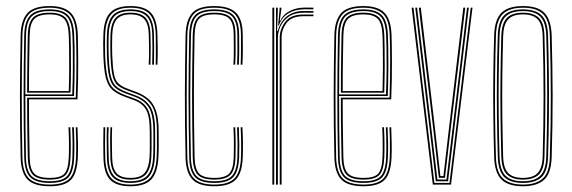

<svg xmlns="http://www.w3.org/2000/svg" viewBox="-20 -626 1941 651"><path d="M149 5.5Q95.2 5.5 73.2 -17.6Q51.2 -40.8 50 -91.8Q48.8 -149.2 48.1 -201.9Q47.5 -254.5 47.6 -304.6Q47.8 -354.8 48.4 -404.9Q49 -455 50 -507.2Q51.2 -557.2 73 -581.4Q94.8 -605.5 148.8 -605.5Q196.8 -605.5 219.2 -583.2Q241.8 -561 243.8 -508.8Q244.2 -493.2 244.6 -470.8Q245 -448.2 245.1 -420Q245.2 -391.8 244.8 -358.8Q244.2 -325.8 242.8 -289.2H78.2Q78.2 -250.2 78.5 -218.2Q78.8 -186.2 79.4 -156.1Q80 -126 80.5 -93Q81.2 -53.5 95.6 -38.1Q110 -22.8 149 -22.8Q184.8 -22.8 198.1 -36.8Q211.5 -50.8 213.2 -93Q214 -110.5 213.9 -137.1Q213.8 -163.8 212.2 -194.5H218.2Q219.8 -164.2 219.9 -137.5Q220 -110.8 219.2 -93Q217.5 -48 202.2 -32.5Q187 -17 149 -17Q107 -17 91.1 -33.8Q75.2 -50.5 74.2 -92.8Q73.8 -122.5 73.1 -154.4Q72.5 -186.2 72.2 -221.2Q72 -256.2 72 -294.8H237Q238.2 -332.8 238.8 -365.4Q239.2 -398 239.1 -424.9Q239 -451.8 238.6 -472.9Q238.2 -494 237.5 -508.8Q235.5 -561.8 212.9 -580.8Q190.2 -599.8 148.8 -599.8Q97.2 -599.8 77.2 -577Q57.2 -554.2 56 -507Q55 -455.2 54.4 -404.2Q53.8 -353.2 53.8 -302.1Q53.8 -251 54.2 -198.8Q54.8 -146.5 56 -92Q57.2 -42.5 78 -21.4Q98.8 -0.2 149 -0.2Q195.5 -0.2 215.4 -20Q235.2 -39.8 237.8 -92Q238.2 -103.2 238.4 -119.5Q238.5 -135.8 238.1 -155.1Q237.8 -174.5 236.8 -194.5H242.8Q244 -167 244.4 -139.5Q244.8 -112 243.8 -91.8Q241.5 -38 220.4 -16.2Q199.2 5.5 149 5.5ZM149 -5.8Q100.8 -5.8 82 -25.6Q63.2 -45.5 62.2 -92Q61 -146.8 60.5 -199.5Q60 -252.2 60 -303.5Q60 -354.8 60.6 -405.5Q61.2 -456.2 62.2 -506.8Q63.2 -554 82.8 -574.1Q102.2 -594.2 148.8 -594.2Q191 -594.2 210.4 -575Q229.8 -555.8 231.5 -506.5Q232.2 -493.2 232.8 -463.8Q233.2 -434.2 233 -392.5Q232.8 -350.8 231 -300.5H66Q66 -237.8 66.5 -190.2Q67 -142.8 68 -92.5Q68.8 -47.8 86.5 -29.6Q104.2 -11.5 149 -11.5Q190.5 -11.5 207 -28.5Q223.5 -45.5 225.5 -92.5Q226.2 -110 226.1 -136.9Q226 -163.8 224.5 -194.5H230.5Q231.8 -168.5 232.1 -140.6Q232.5 -112.8 231.5 -92.5Q229.5 -42.5 211.4 -24.1Q193.2 -5.8 149 -5.8ZM66 -306H225Q226.8 -350.2 227 -390.6Q227.2 -431 226.8 -461.5Q226.2 -492 225.5 -506.2Q223.8 -552.8 206.1 -570.6Q188.5 -588.5 148.8 -588.5Q105.2 -588.5 87.2 -570Q69.2 -551.5 68.2 -506.5Q67.2 -463 66.6 -414.1Q66 -365.2 66 -306ZM72 -311.8Q72.2 -348.2 72.4 -379.4Q72.5 -410.5 73.1 -441Q73.8 -471.5 74.2 -506.2Q75.2 -548.8 91.6 -565.9Q108 -583 148.8 -583Q184.5 -583 201 -567Q217.5 -551 219.2 -506.2Q219.8 -493.5 220.2 -465.6Q220.8 -437.8 220.6 -398.5Q220.5 -359.2 219 -311.8ZM78.2 -317.2H213.2Q214.5 -360.2 214.6 -398.4Q214.8 -436.5 214.2 -464.8Q213.8 -493 213.2 -506.2Q211.5 -547.8 196.8 -562.5Q182 -577.2 148.8 -577.2Q110.5 -577.2 95.9 -561.4Q81.2 -545.5 80.5 -506.2Q80 -474.2 79.4 -445.5Q78.8 -416.8 78.5 -386Q78.2 -355.2 78.2 -317.2Z M422 5.5Q374.2 5.5 353 -17Q331.8 -39.5 330.8 -91.8Q330.5 -117.5 330.2 -140Q330 -162.5 330.8 -194.5H336.8Q336 -160.2 336.1 -137.6Q336.2 -115 336.8 -92Q337.8 -42.8 357.6 -21.5Q377.5 -0.2 422 -0.2Q467.5 -0.2 488 -21.6Q508.5 -43 511 -91.5Q512 -106.2 512.1 -120.5Q512.2 -134.8 512.1 -149.4Q512 -164 512 -180Q512 -239.8 495 -267.4Q478 -295 441.8 -308.2L411.2 -319.5Q391 -327 379.2 -336.4Q367.5 -345.8 361.9 -368.6Q356.2 -391.5 354.5 -439Q354 -457.5 354 -472.2Q354 -487 354.5 -506.5Q356 -547.2 371.6 -565.1Q387.2 -583 422.5 -583Q458 -583 473.8 -565.4Q489.5 -547.8 490.2 -507.2Q490.8 -484.8 490.9 -462.6Q491 -440.5 490.2 -406.8H484.2Q485.8 -437 485.4 -461.9Q485 -486.8 484.5 -506.8Q483.8 -545 469.2 -561.1Q454.8 -577.2 422.5 -577.2Q390.5 -577.2 376.1 -560.9Q361.8 -544.5 360.5 -506.5Q360 -484.5 360 -471.2Q360 -458 360.5 -439.2Q362.2 -396.8 366.5 -374.9Q370.8 -353 381.6 -342.9Q392.5 -332.8 413.2 -325L443.5 -313.5Q466.5 -304.8 483.2 -290.5Q500 -276.2 509 -250.1Q518 -224 518 -180Q518 -164.5 518.1 -149.6Q518.2 -134.8 518.1 -120.2Q518 -105.8 517 -91.2Q514.2 -40.8 492.9 -17.6Q471.5 5.5 422 5.5ZM422 -5.8Q379.8 -5.8 361.6 -26.1Q343.5 -46.5 342.5 -92.2Q342.2 -117 341.8 -141.5Q341.2 -166 342.5 -194.5H348.5Q347 -163.8 347.6 -138.1Q348.2 -112.5 348.5 -92.2Q349.2 -49 366.4 -30.2Q383.5 -11.5 422 -11.5Q462.2 -11.5 479.5 -30.8Q496.8 -50 499 -92Q500.2 -114 500.1 -134.5Q500 -155 500 -180Q500 -236.5 484.8 -261.1Q469.5 -285.8 438 -297.5L407.2 -308.8Q382.5 -317.8 369.1 -329.9Q355.8 -342 350 -366.8Q344.2 -391.5 342.5 -438.8Q341.8 -459 341.9 -473.5Q342 -488 342.5 -506.8Q343.8 -553.2 362.2 -573.8Q380.8 -594.2 422.5 -594.2Q464.5 -594.2 482.8 -574.1Q501 -554 502 -507.5Q502.5 -483.5 502.6 -462Q502.8 -440.5 502 -406.8H496Q497 -443.8 496.9 -464.9Q496.8 -486 496.2 -507.5Q495.5 -551 478.2 -569.8Q461 -588.5 422.5 -588.5Q383.8 -588.5 366.8 -569.4Q349.8 -550.2 348.5 -506.8Q348 -487.5 347.9 -473Q347.8 -458.5 348.5 -439Q350.2 -390.2 356.2 -366.5Q362.2 -342.8 374.9 -332.5Q387.5 -322.2 409.2 -314L440 -302.5Q472.5 -290.5 489.2 -265.2Q506 -240 506 -180Q506 -155.5 506.1 -134.6Q506.2 -113.8 505 -91.8Q502.5 -47 484 -26.4Q465.5 -5.8 422 -5.8ZM422 -17Q387 -17 371 -34.4Q355 -51.8 354.2 -92.8Q354 -112.8 353.5 -138.5Q353 -164.2 354.5 -194.5H360.2Q359 -167.5 359.4 -141.6Q359.8 -115.8 360.2 -92.8Q360.8 -55.2 375.1 -39Q389.5 -22.8 422 -22.8Q456.8 -22.8 470.8 -40.1Q484.8 -57.5 487 -92.5Q488.2 -115 488 -135.8Q487.8 -156.5 487.8 -180Q487.8 -233.8 474.6 -255.2Q461.5 -276.8 434.2 -286.5L403.2 -298Q376.2 -307.8 361 -321.5Q345.8 -335.2 338.9 -362.2Q332 -389.2 330.5 -438.5Q329.8 -459.2 329.9 -474.8Q330 -490.2 330.5 -507Q331.8 -559.2 353 -582.4Q374.2 -605.5 422.5 -605.5Q470.2 -605.5 491.5 -582.9Q512.8 -560.2 513.8 -507.8Q514.2 -487.2 514.8 -461.8Q515.2 -436.2 513.8 -406.8H508Q508.5 -440.8 508.5 -462.9Q508.5 -485 508 -507.5Q507 -556.2 487.5 -578Q468 -599.8 422.5 -599.8Q376.8 -599.8 357.4 -577.8Q338 -555.8 336.5 -507Q336 -484.8 336 -470.9Q336 -457 336.5 -438.5Q338.2 -390.8 344.4 -365Q350.5 -339.2 364.9 -326.1Q379.2 -313 405.2 -303.2L436.2 -291.8Q466.8 -280.5 480.2 -257Q493.8 -233.5 493.8 -180Q493.8 -164.8 493.9 -150.1Q494 -135.5 493.9 -121.1Q493.8 -106.8 493 -92Q490.8 -52.8 474.6 -34.9Q458.5 -17 422 -17Z M706.5 5.5Q654.5 5.5 632.5 -17.5Q610.5 -40.5 609.2 -91.8Q608 -149.2 607.4 -201.9Q606.8 -254.5 606.9 -304.6Q607 -354.8 607.6 -404.9Q608.2 -455 609.2 -507.2Q610.5 -558 631.6 -581.8Q652.8 -605.5 706.2 -605.5Q757 -605.5 779.9 -583.1Q802.8 -560.8 803 -507.8Q803.2 -486 803.4 -461.1Q803.5 -436.2 802 -406.8H796Q797.2 -435.5 797.1 -460.2Q797 -485 797 -507.5Q796.5 -557.2 775.8 -578.5Q755 -599.8 706.2 -599.8Q655.2 -599.8 635.9 -577.4Q616.5 -555 615.2 -507Q614.2 -455 613.6 -404.2Q613 -353.5 613 -302.5Q613 -251.5 613.5 -199.2Q614 -147 615.2 -92Q616.5 -43.2 636.9 -21.8Q657.2 -0.2 706.5 -0.2Q754.2 -0.2 774.8 -21Q795.2 -41.8 797 -91.8Q797.8 -114 797.6 -138.1Q797.5 -162.2 796 -194.5H802Q803.5 -165.2 803.8 -140.1Q804 -115 803 -91.8Q801.2 -40 779.6 -17.2Q758 5.5 706.5 5.5ZM706.5 -5.8Q659.8 -5.8 641.1 -25.8Q622.5 -45.8 621.5 -92Q620.5 -147 619.9 -199.5Q619.2 -252 619.2 -303.2Q619.2 -354.5 619.9 -405.1Q620.5 -455.8 621.5 -506.8Q622.5 -554.5 641.2 -574.4Q660 -594.2 706.2 -594.2Q752 -594.2 771.2 -574.6Q790.5 -555 790.8 -507.5Q791 -488.8 791.1 -463Q791.2 -437.2 789.8 -406.8H783.8Q785.2 -437.5 785 -463.4Q784.8 -489.2 784.8 -507.2Q784.5 -552.8 766.8 -570.6Q749 -588.5 706.2 -588.5Q663.2 -588.5 645.9 -570.4Q628.5 -552.2 627.5 -506.5Q626.5 -458 625.9 -408.2Q625.2 -358.5 625.1 -307.1Q625 -255.8 625.5 -202.4Q626 -149 627.2 -93Q628.2 -48 645.6 -29.8Q663 -11.5 706.5 -11.5Q749 -11.5 766.1 -29.4Q783.2 -47.2 784.8 -92.2Q785.5 -113.8 785.4 -138.4Q785.2 -163 783.8 -194.5H789.8Q791.2 -159.2 791.4 -135.5Q791.5 -111.8 790.8 -92.2Q789 -44.8 770.6 -25.2Q752.2 -5.8 706.5 -5.8ZM706.5 -17Q666.2 -17 650.4 -33.8Q634.5 -50.5 633.5 -93Q632.5 -146.8 631.9 -198.5Q631.2 -250.2 631.2 -301.2Q631.2 -352.2 631.9 -403.2Q632.5 -454.2 633.5 -506.2Q634.5 -549.2 650.2 -566.1Q666 -583 706.2 -583Q746.5 -583 762.5 -566.4Q778.5 -549.8 778.5 -507.2Q778.8 -485 778.9 -461.1Q779 -437.2 777.5 -406.8H771.5Q773 -437.8 772.8 -461.6Q772.5 -485.5 772.5 -507Q772.5 -546.8 758.2 -562Q744 -577.2 706.2 -577.2Q668.5 -577.2 654.5 -561.8Q640.5 -546.2 639.8 -506.2Q638.8 -456.8 638.1 -407.2Q637.5 -357.8 637.5 -307Q637.5 -256.2 638 -203.1Q638.5 -150 639.8 -93Q640.5 -53.8 654.5 -38.2Q668.5 -22.8 706.5 -22.8Q743.5 -22.8 757.4 -37.8Q771.2 -52.8 772.5 -92.8Q773.2 -115 773.1 -138.9Q773 -162.8 771.5 -194.5H777.5Q779 -162 779.1 -137.6Q779.2 -113.2 778.5 -92.8Q777.2 -49.8 761.5 -33.4Q745.8 -17 706.5 -17Z M915.8 0V-600H921.8V-585L919.5 -521.2H922Q929.8 -552 952.5 -570.4Q975.2 -588.8 1010.2 -588.8Q1018.8 -588.8 1027 -588.6Q1035.2 -588.5 1042.8 -588.5V-582.8Q1035.2 -582.8 1026.8 -582.9Q1018.2 -583 1010 -583Q978.8 -583 959.4 -569.6Q940 -556.2 931.1 -536.8Q922.2 -517.2 922.2 -498.8V0ZM903.5 0V-600H909.8V0ZM928.5 0V-499Q928.5 -526.8 947 -551.8Q965.5 -576.8 1008.8 -576.8Q1017.2 -576.8 1025.8 -576.8Q1034.2 -576.8 1042.8 -576.8V-571Q1034.2 -571 1025.8 -571Q1017.2 -571 1008.8 -571Q969 -571 951.9 -548.4Q934.8 -525.8 934.8 -499.2V0ZM923 -539.8 927.8 -592.8V-600H934V-595.2L928.5 -555.2H930Q940.5 -577.8 963.1 -589Q985.8 -600.2 1011.5 -600.2Q1019 -600.2 1026.6 -600.2Q1034.2 -600.2 1042.8 -600V-594.2Q1034.8 -594.5 1027 -594.5Q1019.2 -594.5 1011.8 -594.5Q982 -594.5 959 -581.4Q936 -568.2 925.5 -539.8Z M1212.8 5.5Q1159 5.5 1137 -17.6Q1115 -40.8 1113.8 -91.8Q1112.5 -149.2 1111.9 -201.9Q1111.2 -254.5 1111.4 -304.6Q1111.5 -354.8 1112.1 -404.9Q1112.8 -455 1113.8 -507.2Q1115 -557.2 1136.8 -581.4Q1158.5 -605.5 1212.5 -605.5Q1260.5 -605.5 1283 -583.2Q1305.5 -561 1307.5 -508.8Q1308 -493.2 1308.4 -470.8Q1308.8 -448.2 1308.9 -420Q1309 -391.8 1308.5 -358.8Q1308 -325.8 1306.5 -289.2H1142Q1142 -250.2 1142.2 -218.2Q1142.5 -186.2 1143.1 -156.1Q1143.8 -126 1144.2 -93Q1145 -53.5 1159.4 -38.1Q1173.8 -22.8 1212.8 -22.8Q1248.5 -22.8 1261.9 -36.8Q1275.2 -50.8 1277 -93Q1277.8 -110.5 1277.6 -137.1Q1277.5 -163.8 1276 -194.5H1282Q1283.5 -164.2 1283.6 -137.5Q1283.8 -110.8 1283 -93Q1281.2 -48 1266 -32.5Q1250.8 -17 1212.8 -17Q1170.8 -17 1154.9 -33.8Q1139 -50.5 1138 -92.8Q1137.5 -122.5 1136.9 -154.4Q1136.2 -186.2 1136 -221.2Q1135.8 -256.2 1135.8 -294.8H1300.8Q1302 -332.8 1302.5 -365.4Q1303 -398 1302.9 -424.9Q1302.8 -451.8 1302.4 -472.9Q1302 -494 1301.2 -508.8Q1299.2 -561.8 1276.6 -580.8Q1254 -599.8 1212.5 -599.8Q1161 -599.8 1141 -577Q1121 -554.2 1119.8 -507Q1118.8 -455.2 1118.1 -404.2Q1117.5 -353.2 1117.5 -302.1Q1117.5 -251 1118 -198.8Q1118.5 -146.5 1119.8 -92Q1121 -42.5 1141.8 -21.4Q1162.5 -0.2 1212.8 -0.2Q1259.2 -0.2 1279.1 -20Q1299 -39.8 1301.5 -92Q1302 -103.2 1302.1 -119.5Q1302.2 -135.8 1301.9 -155.1Q1301.5 -174.5 1300.5 -194.5H1306.5Q1307.8 -167 1308.1 -139.5Q1308.5 -112 1307.5 -91.8Q1305.2 -38 1284.1 -16.2Q1263 5.5 1212.8 5.5ZM1212.8 -5.8Q1164.5 -5.8 1145.8 -25.6Q1127 -45.5 1126 -92Q1124.8 -146.8 1124.2 -199.5Q1123.8 -252.2 1123.8 -303.5Q1123.8 -354.8 1124.4 -405.5Q1125 -456.2 1126 -506.8Q1127 -554 1146.5 -574.1Q1166 -594.2 1212.5 -594.2Q1254.8 -594.2 1274.1 -575Q1293.5 -555.8 1295.2 -506.5Q1296 -493.2 1296.5 -463.8Q1297 -434.2 1296.8 -392.5Q1296.5 -350.8 1294.8 -300.5H1129.8Q1129.8 -237.8 1130.2 -190.2Q1130.8 -142.8 1131.8 -92.5Q1132.5 -47.8 1150.2 -29.6Q1168 -11.5 1212.8 -11.5Q1254.2 -11.5 1270.8 -28.5Q1287.2 -45.5 1289.2 -92.5Q1290 -110 1289.9 -136.9Q1289.8 -163.8 1288.2 -194.5H1294.2Q1295.5 -168.5 1295.9 -140.6Q1296.2 -112.8 1295.2 -92.5Q1293.2 -42.5 1275.1 -24.1Q1257 -5.8 1212.8 -5.8ZM1129.8 -306H1288.8Q1290.5 -350.2 1290.8 -390.6Q1291 -431 1290.5 -461.5Q1290 -492 1289.2 -506.2Q1287.5 -552.8 1269.9 -570.6Q1252.2 -588.5 1212.5 -588.5Q1169 -588.5 1151 -570Q1133 -551.5 1132 -506.5Q1131 -463 1130.4 -414.1Q1129.8 -365.2 1129.8 -306ZM1135.8 -311.8Q1136 -348.2 1136.1 -379.4Q1136.2 -410.5 1136.9 -441Q1137.5 -471.5 1138 -506.2Q1139 -548.8 1155.4 -565.9Q1171.8 -583 1212.5 -583Q1248.2 -583 1264.8 -567Q1281.2 -551 1283 -506.2Q1283.5 -493.5 1284 -465.6Q1284.5 -437.8 1284.4 -398.5Q1284.2 -359.2 1282.8 -311.8ZM1142 -317.2H1277Q1278.2 -360.2 1278.4 -398.4Q1278.5 -436.5 1278 -464.8Q1277.5 -493 1277 -506.2Q1275.2 -547.8 1260.5 -562.5Q1245.8 -577.2 1212.5 -577.2Q1174.2 -577.2 1159.6 -561.4Q1145 -545.5 1144.2 -506.2Q1143.8 -474.2 1143.1 -445.5Q1142.5 -416.8 1142.2 -386Q1142 -355.2 1142 -317.2Z M1447.5 0 1375.8 -600H1382L1452.8 -5.8H1504L1576 -600H1582L1509.2 0ZM1457.5 -11.5 1435.8 -196.5 1388 -600H1394.2L1441.8 -197.5L1463 -17.2H1493.8L1515.5 -199L1563.5 -600H1569.5L1521.5 -197.8L1499.2 -11.5ZM1468 -23.2 1447.8 -198.5 1400.2 -600H1406.8L1453.8 -199.8L1473.2 -29H1483.5L1503.5 -201.2L1551 -600H1557.5L1509.5 -200L1488.8 -23.2Z M1753 5.5Q1703.8 5.5 1680.5 -17.1Q1657.2 -39.8 1655.5 -93.5Q1653.5 -162 1652.8 -228.6Q1652 -295.2 1652.6 -363.8Q1653.2 -432.2 1655.5 -506Q1657.2 -560.8 1680.8 -583.1Q1704.2 -605.5 1753 -605.5Q1803.8 -605.5 1826.2 -582.1Q1848.8 -558.8 1850.5 -505.8Q1853.5 -404 1853.8 -303.1Q1854 -202.2 1850.5 -93.2Q1848.8 -38.2 1824.8 -16.4Q1800.8 5.5 1753 5.5ZM1753 -0.2Q1797 -0.2 1819.9 -20.4Q1842.8 -40.5 1844.2 -93.2Q1847.8 -203.5 1847.6 -302.8Q1847.5 -402 1844.2 -505.2Q1843 -556.2 1821.5 -578Q1800 -599.8 1753 -599.8Q1707.5 -599.8 1685.2 -578.6Q1663 -557.5 1661.5 -505Q1659.5 -439.2 1658.8 -373Q1658 -306.8 1658.6 -237.5Q1659.2 -168.2 1661.5 -93.5Q1663 -41 1685.8 -20.6Q1708.5 -0.2 1753 -0.2ZM1753 -5.8Q1708.8 -5.8 1689 -26.4Q1669.2 -47 1667.8 -94.5Q1665.8 -162.5 1665 -230Q1664.2 -297.5 1664.9 -366Q1665.5 -434.5 1667.8 -505Q1669.2 -553.5 1689.4 -573.9Q1709.5 -594.2 1753 -594.2Q1795.8 -594.2 1816.2 -574.1Q1836.8 -554 1838.2 -505.8Q1840.2 -438.2 1841 -371.5Q1841.8 -304.8 1841.1 -236.1Q1840.5 -167.5 1838.2 -94.2Q1837 -46.2 1816.8 -26Q1796.5 -5.8 1753 -5.8ZM1753 -11.5Q1793.2 -11.5 1812 -30.4Q1830.8 -49.2 1832.2 -94.5Q1835.2 -195.8 1835.4 -296.8Q1835.5 -397.8 1832.2 -504.5Q1830.8 -550.2 1812 -569.4Q1793.2 -588.5 1753 -588.5Q1712.5 -588.5 1693.9 -569.4Q1675.2 -550.2 1673.8 -504.8Q1671.8 -439.8 1671 -373.4Q1670.2 -307 1670.9 -237.9Q1671.5 -168.8 1673.8 -94.5Q1675.2 -48.8 1694.2 -30.1Q1713.2 -11.5 1753 -11.5ZM1753 -17Q1717.8 -17 1699.5 -33.9Q1681.2 -50.8 1679.8 -94.5Q1677.8 -164.8 1677 -232.1Q1676.2 -299.5 1677 -366.9Q1677.8 -434.2 1679.8 -504.5Q1681.2 -548 1699 -565.5Q1716.8 -583 1753 -583Q1788.2 -583 1806.6 -566Q1825 -549 1826 -504.5Q1829 -404 1829.2 -303.5Q1829.5 -203 1826 -94.8Q1825 -51.5 1806.9 -34.2Q1788.8 -17 1753 -17ZM1753 -22.8Q1787.5 -22.8 1803.1 -39.5Q1818.8 -56.2 1820 -95Q1823 -198 1823.1 -297.2Q1823.2 -396.5 1820 -504.5Q1818.8 -544.2 1802.8 -560.8Q1786.8 -577.2 1753 -577.2Q1718.5 -577.2 1702.9 -560.2Q1687.2 -543.2 1686 -504.2Q1684 -433.8 1683.2 -366.9Q1682.5 -300 1683.2 -233Q1684 -166 1686 -94.8Q1687.2 -55.5 1703.2 -39.1Q1719.2 -22.8 1753 -22.8Z"/></svg>

Font: Big Shoulders Inline Display ExtraLight
Style: Regular
Weight: 250
Version: Version 2.002